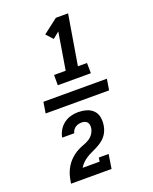

<svg xmlns="http://www.w3.org/2000/svg" viewBox="-181 -946 963 1211"><g transform="rotate(-20 300.0 -340.0)"><path d="M81 -303 93 -377H519L507 -303ZM214 -444V-513H292L333 -762L290 -727L249 -772L348 -848H430L374 -513H435L436 -444ZM80 168V167Q83 149 87 130.5Q91 112 98 94Q105 76 115.5 59Q126 42 139.5 27.5Q153 13 169 1Q185 -11 203 -20Q221 -29 239.5 -35.5Q258 -42 275 -52.5Q292 -63 303.5 -79.5Q315 -96 319 -115V-116Q321 -127 319.5 -138Q318 -149 312 -157Q306 -165 296 -168.5Q286 -172 275 -172Q264 -172 253 -169.5Q242 -167 232.5 -160.5Q223 -154 216.5 -144.5Q210 -135 208 -124H127Q131 -149 144.5 -172Q158 -195 179 -211Q200 -227 225 -234Q250 -241 274 -241Q303 -241 330 -233.5Q357 -226 375.5 -207.5Q394 -189 399 -161.5Q404 -134 399 -105Q396 -87 388.5 -69.5Q381 -52 368.5 -37Q356 -22 340 -11Q324 0 307 9Q290 18 272 26Q254 34 237.5 44.5Q221 55 207 68.5Q193 82 183 99H297L301 73H367L352 168Z"/></g></svg>

Font: Iosevka Etoile
Style: Bold Italic
Weight: 700
Italic angle: -9°
Designer: Belleve Invis
Foundry: Belleve Invis
Version: Version 28.1.0; ttfautohint (v1.8.4)